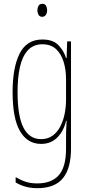

<svg xmlns="http://www.w3.org/2000/svg" viewBox="-20 -744 462 1006"><path d="M202 -537Q258 -537 286.5 -507Q315 -477 326 -440H329L332 -527H352V35Q352 138 309.5 190Q267 242 175 242Q112 242 62 212V184Q89 200 115 208.5Q141 217 175 217Q250 217 288 174Q326 131 326 35V-12Q326 -35 326.5 -57.5Q327 -80 329 -111H326Q315 -60 281.5 -25Q248 10 195 10Q124 10 85 -56.5Q46 -123 46 -262Q46 -390 83 -463.5Q120 -537 202 -537ZM202 -512Q155 -512 126 -480.5Q97 -449 84.5 -393Q72 -337 72 -262Q72 -135 103 -75Q134 -15 195 -15Q231 -15 256 -33.5Q281 -52 296.5 -82.5Q312 -113 319 -149Q326 -185 326 -221V-329Q326 -378 313.5 -419.5Q301 -461 274 -486.5Q247 -512 202 -512ZM202 -724Q216 -724 221.5 -713.5Q227 -703 227 -691Q227 -675 220 -665.5Q213 -656 201 -656Q188 -656 182 -666.5Q176 -677 176 -690Q176 -702 181.5 -713Q187 -724 202 -724Z"/></svg>

Font: Noto Sans Gujarati ExtraCondensed Thin
Style: Regular
Weight: 100
Width: 2
Designer: Jelle Bosma - Monotype Design Team, Universal Thirst
Foundry: Monotype Imaging Inc.
Version: Version 2.106; ttfautohint (v1.8.4.7-5d5b)